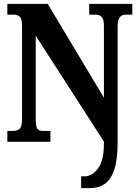

<svg xmlns="http://www.w3.org/2000/svg" viewBox="-20 -734 712 994"><path d="M400 240V179H418Q457 179 487.5 138Q518 97 518 9V-1L165 -549V-119Q165 -77 174 -66.5Q183 -56 205 -56H241V0H18V-56H45Q68 -56 81 -66.5Q94 -77 94 -119V-599Q94 -638 81.5 -648Q69 -658 53 -658H18V-714H227L518 -228V-599Q518 -634 506.5 -646Q495 -658 478 -658H442V-714H665V-658H630Q611 -658 600 -644.5Q589 -631 589 -595V2Q589 91 572 143Q555 195 523 217.5Q491 240 444 240Z"/></svg>

Font: Noto Serif Bengali ExtraCondensed Black
Style: Regular
Weight: 900
Width: 2
Designer: Juan Bruce, Universal Thirst, Indian Type Foundry and the Monotype Design Team.
Foundry: Monotype Imaging Inc.
Version: Version 2.003; ttfautohint (v1.8.4.7-5d5b)